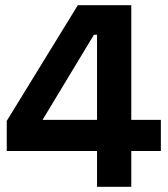

<svg xmlns="http://www.w3.org/2000/svg" viewBox="-20 -720 646 740"><path d="M486 -700V-258H600V-138H486V0H354V-138H6V-254L280 -700ZM144 -258H354V-586H342Z"/></svg>

Font: Space Grotesk Variable
Style: Regular
Weight: 400
Designer: Florian Karsten (Space Grotesk), Colophon Foundry (Space Mono)
Foundry: Florian Karsten
Version: Version 1.106